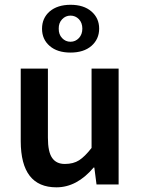

<svg xmlns="http://www.w3.org/2000/svg" viewBox="-20 -782 596 814"><path d="M314.5 -700.7Q299.8 -715.8 278.8 -715.8Q257.8 -715.8 243.2 -700.2Q228.5 -684.6 229 -660.6Q228.5 -636.2 243.2 -620.6Q257.8 -605 278.8 -605Q299.8 -605 314.5 -620.6Q329.1 -636.2 329.1 -660.6Q329.1 -685.1 314.5 -700.7ZM190.4 -587.4Q158.2 -615.2 158.2 -660.2Q158.2 -705.1 190.4 -733.4Q223.6 -761.7 279.3 -761.7Q335 -761.7 367.7 -733.4Q400.4 -705.1 400.4 -660.6Q400.4 -616.2 367.7 -587.4Q335 -559.1 278.8 -559.1Q222.7 -559.1 190.4 -587.4ZM219.2 12.2Q68.4 12.2 67.9 -183.1V-491.2H183.1V-198.2Q183.1 -137.7 201.2 -112.3Q218.8 -86.9 254.9 -86.9Q291 -86.9 315.4 -102.5Q339.8 -118.2 368.2 -154.8V-491.2H482.9V0H389.2L379.9 -71.8H377Q306.2 12.2 219.2 12.2Z"/></svg>

Font: SourceSansPro-Semibold
Style: Regular
Weight: 600
Designer: Paul D. Hunt
Foundry: Adobe Systems Incorporated
Version: Version 2.020;PS 2.0;hotconv 1.0.86;makeotf.lib2.5.63406